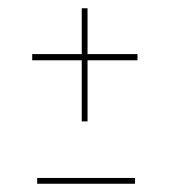

<svg xmlns="http://www.w3.org/2000/svg" viewBox="-20 -443 411 465"><path d="M178 -423H192V-149H178ZM70 2V-12H307V2ZM58 -297V-312H313V-297Z"/></svg>

Font: Smooch Sans Thin
Style: Regular
Weight: 100
Designer: Robert E. Leuschke
Foundry: Robert E. Leuschke
Version: Version 1.010